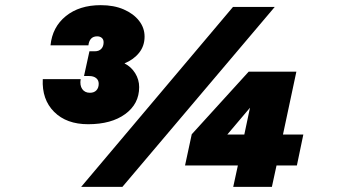

<svg xmlns="http://www.w3.org/2000/svg" viewBox="-20 -725 1340 745"><path d="M322 -243Q238 -243 190 -291Q142 -339 146 -418H293Q289 -394 299 -379.5Q309 -365 329 -365Q345 -365 354 -374.5Q363 -384 363 -400Q363 -414 353 -422Q343 -430 326 -430H306L327 -526H348Q364 -526 373 -535.5Q382 -545 382 -561Q382 -572 375 -578Q368 -584 357 -584Q342 -584 333.5 -575Q325 -566 323 -549H176Q183 -620 235.5 -662.5Q288 -705 371 -705Q422 -705 460 -688.5Q498 -672 519.5 -644.5Q541 -617 541 -583Q541 -547 520 -520.5Q499 -494 463 -479Q489 -466 504.5 -441Q520 -416 520 -387Q520 -322 466 -282.5Q412 -243 322 -243ZM295 0 884 -698H1046L455 0ZM885 0 903 -83H698L724 -204L945 -447H1130L1078 -203H1157L1132 -83H1053L1035 0ZM862 -203H928L950 -307Z"/></svg>

Font: Azeret Mono Thin Black
Style: Italic
Weight: 900
Italic angle: -12°
Version: Version 1.002